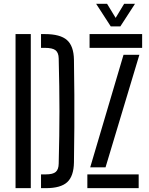

<svg xmlns="http://www.w3.org/2000/svg" viewBox="-20 -977 776 997"><path d="M60.7 0V-800H139.9V0ZM193 0V-71.5H218.5Q254.7 -71.5 269.5 -84.3Q284.3 -97.1 284.8 -127.1Q286.7 -204.2 287.7 -270.7Q288.7 -337.2 288.7 -400.3Q288.7 -463.4 287.7 -529.9Q286.7 -596.5 284.8 -673.5Q284.3 -703.4 268.4 -716Q252.6 -728.5 212.9 -728.5H193V-800H212.9Q292.8 -800 327.8 -769Q362.8 -738 364 -667.1Q365.5 -571.8 366 -486Q366.5 -400.1 366 -314.4Q365.5 -228.7 364 -133.5Q362.8 -62.1 328.9 -31Q295 0 218.5 0ZM433.6 0V-71.5H700.1V0ZM445.1 -728.5V-800H718.1V-728.5ZM448.4 -108 621.4 -692.4H703.7L528 -108ZM555.1 -840 479.3 -957.1H536.1L580.5 -884.1L624.5 -957.1H680.9L605 -840Z"/></svg>

Font: Big Shoulders Stencil Text Thin
Style: Regular
Weight: 100
Designer: Patric King
Foundry: XO Type Co
Version: Version 2.001